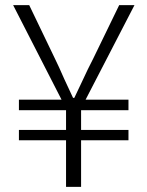

<svg xmlns="http://www.w3.org/2000/svg" viewBox="-20 -728 574 748"><path d="M237.3 0V-181.6H53.7V-221.7H237.3V-298.8H53.7V-339.8H219.7L31.2 -708H93.8L194.3 -499Q207 -473.6 230.5 -419.9Q252.9 -372.1 264.6 -346.7H269.5Q279.3 -366.2 295.9 -402.3Q326.2 -467.8 342.8 -499L444.3 -708H503.9L313.5 -339.8H480.5V-298.8H295.9V-221.7H480.5V-181.6H295.9V0Z"/></svg>

Font: Taipei Sans TC Beta Light
Style: Regular
Weight: 300
Designer: JT Foundry
Foundry: JT Foundry
Version: Version 1.000